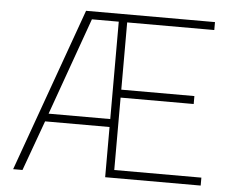

<svg xmlns="http://www.w3.org/2000/svg" viewBox="-50 -759 999 819"><g transform="rotate(5 449.0 -350.0)"><path d="M429 0V-215H153L75 0H35L286 -700H838V-666H465V-378H778V-344H465V-34H838V0ZM314 -666 165 -249H429V-666Z"/></g></svg>

Font: TitilliumText22L Th
Style: Thin
Weight: 100
Designer: Campivisivi
Foundry: Campivisivi
Version: 1.000